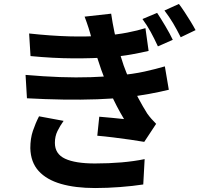

<svg xmlns="http://www.w3.org/2000/svg" viewBox="-20 -882 1040 969"><path d="M773 -817Q791 -790 814.5 -750.5Q838 -711 852 -681L777 -648Q758 -689 740.5 -721Q723 -753 699 -786ZM883 -862Q896 -845 911.5 -821.5Q927 -798 942 -773.5Q957 -749 967 -730L892 -694Q872 -734 853.5 -765Q835 -796 810 -829ZM127 -713Q237 -701 329.5 -698.5Q422 -696 501 -702Q569 -707 622.5 -717.5Q676 -728 714 -740L730 -625Q692 -616 642 -607Q592 -598 527 -593Q450 -587 349 -587.5Q248 -588 134 -599ZM109 -504Q200 -496 282.5 -493Q365 -490 438.5 -492.5Q512 -495 572 -501Q652 -508 710 -521Q768 -534 812 -547L832 -429Q787 -418 732.5 -408Q678 -398 617 -391Q554 -384 471.5 -381Q389 -378 297.5 -379.5Q206 -381 116 -386ZM443 -685Q436 -713 427 -741Q418 -769 407 -798L541 -813Q548 -765 557.5 -720Q567 -675 579 -633Q591 -591 604 -552Q616 -518 635.5 -474Q655 -430 678 -387Q701 -344 723 -309Q733 -295 744 -282.5Q755 -270 768 -257L708 -166Q680 -171 638 -177Q596 -183 551.5 -188.5Q507 -194 471 -197L481 -293Q512 -290 548 -287Q584 -284 606 -281Q566 -348 538 -412Q510 -476 491 -530Q479 -566 470.5 -591.5Q462 -617 456 -639Q450 -661 443 -685ZM301 -272Q283 -247 270 -220.5Q257 -194 257 -161Q257 -105 308.5 -81Q360 -57 459 -57Q530 -57 593.5 -62.5Q657 -68 710 -79L703 49Q651 57 586 62Q521 67 460 67Q360 67 287.5 46Q215 25 175 -19Q135 -63 133 -134Q133 -183 146 -221.5Q159 -260 177 -295Z"/></svg>

Font: Noto Sans KR
Style: Bold
Weight: 700
Designer: Ryoko NISHIZUKA  (kana, bopomofo & ideographs); Paul D. Hunt (Latin, Greek & Cyrillic); Sandoll Communications , Soo-you
Foundry: Adobe
Version: Version 2.004-H2;hotconv 1.0.118;makeotfexe 2.5.65603